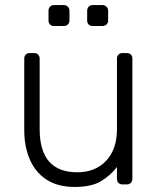

<svg xmlns="http://www.w3.org/2000/svg" viewBox="-20 -730 625 760"><path d="M276 10Q208 10 163.5 -19.5Q119 -49 97.5 -100Q76 -151 76 -214V-498Q76 -508 82 -514Q88 -520 98 -520H115Q125 -520 131 -514Q137 -508 137 -498V-219Q137 -48 286 -48Q357 -48 400 -93.5Q443 -139 443 -219V-498Q443 -508 449 -514Q455 -520 465 -520H482Q492 -520 498 -514Q504 -508 504 -498V-22Q504 -12 498 -6Q492 0 482 0H465Q455 0 449 -6Q443 -12 443 -22V-69Q416 -34 378.5 -12Q341 10 276 10ZM347 -627Q337 -627 331 -633Q325 -639 325 -649V-687Q325 -697 331 -703.5Q337 -710 347 -710H385Q395 -710 401.5 -703.5Q408 -697 408 -687V-649Q408 -639 401.5 -633Q395 -627 385 -627ZM194 -627Q184 -627 178 -633Q172 -639 172 -649V-687Q172 -697 178 -703.5Q184 -710 194 -710H232Q242 -710 248.5 -703.5Q255 -697 255 -687V-649Q255 -639 248.5 -633Q242 -627 232 -627Z"/></svg>

Font: Rubik Light Light
Style: Regular
Weight: 300
Version: Version 2.101